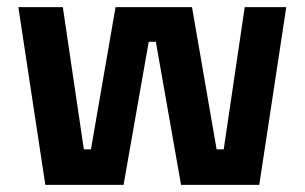

<svg xmlns="http://www.w3.org/2000/svg" viewBox="-20 -520 857 540"><path d="M107.5 0H327.5L398.3 -402.5H418.3L489.2 0H709.2L785 -499.2V-500H668.3L609.2 -100H589.2L520 -500H305L235.8 -100H215.8L156.7 -500H31.7V-499.2Z"/></svg>

Font: Familjen Grotesk GF
Style: Bold
Weight: 700
Designer: Anders Wikstroem, Jonas Baeckman, Matilda Gysing, Kristian Moeller
Foundry: Familjen STHLM AB
Version: Version 2.000; Beta; Release 4; Build 6